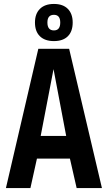

<svg xmlns="http://www.w3.org/2000/svg" viewBox="-20 -952 545 972"><path d="M10 0 174 -705H330L496 0H368L334 -149H167L134 0ZM186 -264H315L251 -602ZM253 -744Q207 -744 182 -768.5Q157 -793 157 -838Q157 -882 182 -907Q207 -932 253 -932Q299 -932 323.5 -907Q348 -882 348 -838Q348 -793 323.5 -768.5Q299 -744 253 -744ZM253 -798Q285 -798 285 -838Q285 -877 253 -877Q220 -877 220 -838Q220 -798 253 -798Z"/></svg>

Font: Georama Semi Condensed SemiBold
Style: Regular
Weight: 600
Width: 4
Designer: Jean-Baptiste Levee
Foundry: Production Type
Version: Version 1.000